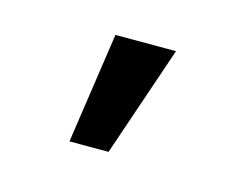

<svg xmlns="http://www.w3.org/2000/svg" viewBox="-41 -828 350 278"><g transform="rotate(15 133.5 -689.0)"><path d="M79.1 -606.4 103.5 -772.5H194.3L137.7 -606.4Z"/></g></svg>

Font: GitLab Sans
Style: Regular
Weight: 400
Designer: Rasmus Andersson
Foundry: Modifications by GitLab B.V., manufactured by rsms
Version: Version 4.000;git-c8fb6b7